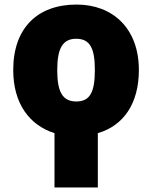

<svg xmlns="http://www.w3.org/2000/svg" viewBox="-20 -582 668 842"><path d="M316 -562C143 -562 38 -458 38 -275C38 -128 109 -33 219 2V240H409V2C522 -31 589 -128 589 -275C589 -458 474 -562 316 -562ZM314 -412C375 -412 396 -370 396 -275C396 -179 375 -137 315 -137C254 -137 231 -179 231 -275C231 -370 255 -412 314 -412Z"/></svg>

Font: Noto Sans UI Black
Style: Regular
Weight: 900
Designer: Monotype Design Team
Foundry: Monotype Imaging Inc.
Version: Version 1.901